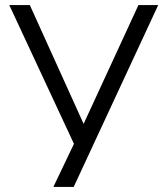

<svg xmlns="http://www.w3.org/2000/svg" viewBox="-20 -740 663 760"><path d="M191.3 0 272.7 -170.7 16.7 -720H98L311 -249.7L528 -720H606.3L271.7 0Z"/></svg>

Font: Hauora
Style: Regular
Weight: 400
Designer: Wayne Shih
Foundry: WCYS
Version: Version 1.001